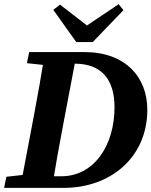

<svg xmlns="http://www.w3.org/2000/svg" viewBox="-22 -909 733 929"><path d="M-2 0H151.4L164.3 -68.7H142.4L8.8 -53.7L-2 0ZM75.7 0H229.4C246.1 -103 264.8 -207 284.6 -310.7L350.4 -657H196C179.3 -554 161.3 -450 141.6 -347L75.7 0ZM108.3 -603.3 249.5 -588.3H261.6L275.5 -657H119.2L108.3 -603.3ZM157.9 0H287.1C511 0 690.5 -145.6 690.8 -378.1C690.8 -535 585.8 -657 386.7 -657H282.7L271.5 -600.9H340.9C469.2 -600.9 532.4 -523.8 532.1 -389.7C531.8 -205.9 434.2 -56.1 274 -56.1H169L157.9 0ZM268.6 -886.5 235.9 -861.4 346.9 -705.5H426.8L575.4 -860L552.1 -888.6L355.1 -756.6H436.4L268.6 -886.5Z"/></svg>

Font: Source Serif Variable
Style: Italic
Weight: 389
Italic angle: -12°
Designer: Frank Grießhammer
Foundry: Adobe Systems Incorporated
Version: Version 3.001;hotconv 1.0.111;makeotfexe 2.5.65597